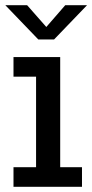

<svg xmlns="http://www.w3.org/2000/svg" viewBox="-28 -720 355 740"><path d="M24 0V-75.5H111V-424.5H24V-500H204V-75.5H288V0ZM-7.5 -700H76.5L150.5 -616L223.5 -700H307.5L180.5 -568H119.5Z"/></svg>

Font: Trispace Condensed
Style: Regular
Weight: 400
Width: 3
Designer: Tyler Finck
Foundry: Etcetera Type Company
Version: Version 1.210; ttfautohint (v1.8.3)